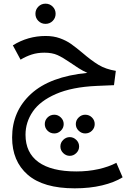

<svg xmlns="http://www.w3.org/2000/svg" viewBox="-20 -660 688 1046"><path d="M648 306Q603 334 536 350Q469 366 387 366Q216 366 131 292Q46 218 46 89Q46 -54 149 -148.5Q252 -243 456 -263Q431 -274 407.5 -289Q384 -304 364 -318Q322 -347 293 -360Q264 -373 222 -373Q184 -373 153 -363Q122 -353 92 -335L50 -413Q132 -464 229 -464Q272 -464 306.5 -451.5Q341 -439 366.5 -421Q392 -403 428 -373Q478 -330 517 -306.5Q556 -283 611 -274L601 -196L507 -192Q372 -186 285 -148Q198 -110 158.5 -52Q119 6 119 74Q119 172 189.5 223Q260 274 396 274Q460 274 516 261.5Q572 249 614 227ZM327 16Q327 37 311.5 52Q296 67 276 67Q254 67 239 52Q224 37 224 16Q224 -5 239 -20Q254 -35 276 -35Q296 -35 311.5 -20Q327 -5 327 16ZM496 16Q496 37 481 52Q466 67 444 67Q424 67 408.5 52Q393 37 393 16Q393 -5 408.5 -20Q424 -35 444 -35Q466 -35 481 -20Q496 -5 496 16ZM411 138Q411 159 395.5 174Q380 189 360 189Q340 189 324.5 174Q309 159 309 138Q309 117 324.5 102Q340 87 360 87Q380 87 395.5 102Q411 117 411 138ZM173 -585Q173 -608 189 -624Q205 -640 228 -640Q251 -640 267 -624Q283 -608 283 -585Q283 -562 267 -546Q251 -530 228 -530Q205 -530 189 -546Q173 -562 173 -585Z"/></svg>

Font: FiraGOUPP
Style: Medium
Weight: 400
Designer: bBox Type
Foundry: bBox Type GmbH
Version: Version 1.001